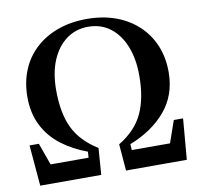

<svg xmlns="http://www.w3.org/2000/svg" viewBox="-83 -846 973 934"><g transform="rotate(-10 403.5 -379.5)"><path d="M41.4 0 24.1 -201.7H70.1L118.5 -66.3L82.2 -93.1H310.8L294.7 -65.6L298.4 -122.6Q226.6 -148.9 171.6 -190.9Q116.5 -233 85.6 -293.6Q54.6 -354.2 54.6 -434.2Q54.6 -507.8 79.6 -567.9Q104.5 -628.1 151.4 -670.9Q198.2 -713.7 262.4 -736.6Q326.6 -759.4 404 -759.4Q482 -759.4 545.8 -736.4Q609.6 -713.4 656.1 -670.4Q702.6 -627.4 727.5 -568.2Q752.5 -509 752.5 -436.7Q752.5 -323.2 686.6 -245Q620.8 -166.8 508.1 -122.6L511.9 -65.8L496.8 -93.1H723.1L689.1 -65.3L736.7 -201.7H782.5L765.4 0H465.1L454.4 -131.4Q539.3 -182.8 574.1 -257.7Q608.9 -332.6 608.9 -443.7Q608.9 -525.7 584.2 -588.2Q559.5 -650.8 513.5 -685.8Q467.6 -720.8 404 -720.8Q343.1 -720.8 296.6 -686.5Q250.1 -652.2 224.1 -590.2Q198.2 -528.1 198.2 -443.7Q198.2 -328.8 233.7 -255.8Q269.3 -182.8 352.4 -131.4L342.7 0Z"/></g></svg>

Font: Noto Serif TC
Style: Regular
Weight: 200
Designer: Ryoko NISHIZUKA 西塚涼子 (kana & ideographs); Frank Grießhammer (Latin, Greek & Cyrillic); Wenlong ZHANG 张文龙 (bopomofo); San
Foundry: Adobe
Version: Version 2.001;hotconv 1.1.0;makeotfexe 2.6.0